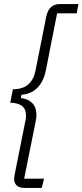

<svg xmlns="http://www.w3.org/2000/svg" viewBox="-20 -780 403 938"><path d="M184 138H98Q74 138 61.5 126Q49 114 49 93Q49 89 50 83Q51 77 53 66L104 -189Q106 -197 106.5 -203Q107 -209 107 -215Q107 -249 86 -263.5Q65 -278 30 -278L43 -344Q92 -344 118.5 -368Q145 -392 153 -433L206 -699Q212 -729 228.5 -744.5Q245 -760 271 -760H363L355 -715H259L204 -436Q198 -405 183.5 -379Q169 -353 145 -336.5Q121 -320 85 -317L82 -301Q118 -297 138 -276Q158 -255 158 -218Q158 -211 157 -202.5Q156 -194 154 -186L98 93H195Z"/></svg>

Font: IBM Plex Sans Light
Style: Italic
Weight: 300
Italic angle: -11.31°
Designer: Mike Abbink, Paul van der Laan, Pieter van Rosmalen
Foundry: Bold Monday
Version: Version 3.201